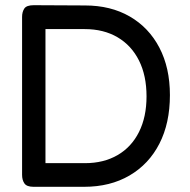

<svg xmlns="http://www.w3.org/2000/svg" viewBox="-20 -709 732 739"><path d="M109 10Q83 10 74 -3Q65 -16 65 -36V-644Q65 -663 73.5 -676Q82 -689 110 -689L307 -688Q406 -688 479.5 -645.5Q553 -603 593.5 -525.5Q634 -448 634 -343Q634 -235 593.5 -156Q553 -77 478.5 -33.5Q404 10 304 10ZM155 -81H307Q379 -81 432.5 -112Q486 -143 515 -201Q544 -259 544 -338Q544 -418 515 -476Q486 -534 432.5 -565.5Q379 -597 306 -597H155Z"/></svg>

Font: Fredoka
Style: Regular
Weight: 400
Designer: Ben Nathan
Foundry: Milena B. Brandão, Ben Nathan
Version: Version 2.001